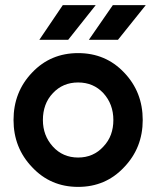

<svg xmlns="http://www.w3.org/2000/svg" viewBox="-20 -720 611 752"><path d="M328 -564H442L551 -700H422ZM134 -564H247L355 -700H226ZM286 -397Q346 -397 385 -355Q424 -312 424 -250Q424 -219 414.5 -193Q405 -167 385 -146Q346 -103 286 -103Q226 -103 187 -146Q148 -189 148 -250Q148 -281 157.5 -307.5Q167 -334 187 -355Q226 -397 286 -397ZM286 -512Q178 -512 106 -436Q33 -360 33 -250Q33 -141 106 -65Q178 12 286 12Q394 12 466 -65Q539 -141 539 -250Q539 -360 466 -436Q394 -512 286 -512Z"/></svg>

Font: Unageo
Style: SemiBold
Weight: 600
Designer: Richard Sepsi
Foundry: Richard Sepsi
Version: Version 2.000